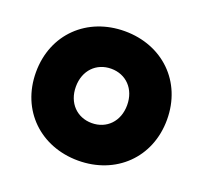

<svg xmlns="http://www.w3.org/2000/svg" viewBox="-130 -898 1124 1063"><g transform="rotate(20 432.0 -367.0)"><path d="M432 14C653 14 818 -142 818 -367C818 -592 653 -748 432 -748C211 -748 46 -592 46 -367C46 -142 211 14 432 14ZM432 -207C345 -207 281 -271 281 -367C281 -463 345 -527 432 -527C519 -527 583 -463 583 -367C583 -271 519 -207 432 -207Z"/></g></svg>

Font: LINE Seed Sans TH Heavy
Style: Regular
Weight: 900
Designer: Dalton Maag Ltd | Thai characters by Cadson Demak Co.,Ltd.
Foundry: Dalton Maag Ltd
Version: Version 1.003